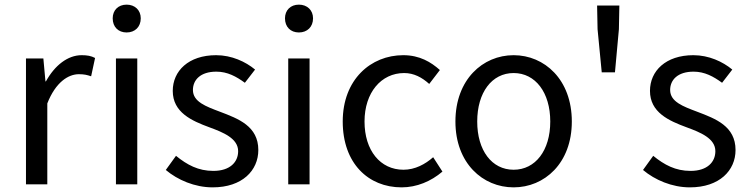

<svg xmlns="http://www.w3.org/2000/svg" viewBox="-20 -795 3229 828"><path d="M92 0H184V-349C220 -441 275 -475 320 -475C343 -475 355 -472 373 -466L390 -545C373 -554 356 -557 332 -557C272 -557 216 -513 178 -444H176L167 -543H92Z M480 0H572V-543H480ZM526 -655C562 -655 587 -679 587 -716C587 -751 562 -775 526 -775C490 -775 466 -751 466 -716C466 -679 490 -655 526 -655Z M897 13C1025 13 1094 -60 1094 -148C1094 -251 1008 -283 929 -313C868 -336 812 -356 812 -407C812 -450 844 -486 913 -486C961 -486 999 -465 1036 -438L1080 -495C1039 -529 979 -557 912 -557C793 -557 725 -489 725 -403C725 -310 807 -274 883 -246C943 -224 1007 -198 1007 -143C1007 -96 972 -58 900 -58C835 -58 787 -84 739 -123L695 -62C746 -19 820 13 897 13Z M1223 0H1315V-543H1223ZM1269 -655C1305 -655 1330 -679 1330 -716C1330 -751 1305 -775 1269 -775C1233 -775 1209 -751 1209 -716C1209 -679 1233 -655 1269 -655Z M1712 13C1777 13 1839 -13 1888 -55L1848 -117C1814 -87 1770 -63 1720 -63C1620 -63 1552 -146 1552 -271C1552 -396 1624 -480 1723 -480C1765 -480 1800 -461 1831 -433L1877 -493C1839 -527 1790 -557 1719 -557C1579 -557 1458 -452 1458 -271C1458 -91 1568 13 1712 13Z M2195 13C2328 13 2446 -91 2446 -271C2446 -452 2328 -557 2195 -557C2062 -557 1944 -452 1944 -271C1944 -91 2062 13 2195 13ZM2195 -63C2101 -63 2038 -146 2038 -271C2038 -396 2101 -480 2195 -480C2289 -480 2353 -396 2353 -271C2353 -146 2289 -63 2195 -63Z M2575 -483H2632L2649 -669L2651 -771H2555L2557 -669Z M2955 13C3083 13 3152 -60 3152 -148C3152 -251 3066 -283 2987 -313C2926 -336 2870 -356 2870 -407C2870 -450 2902 -486 2971 -486C3019 -486 3057 -465 3094 -438L3138 -495C3097 -529 3037 -557 2970 -557C2851 -557 2783 -489 2783 -403C2783 -310 2865 -274 2941 -246C3001 -224 3065 -198 3065 -143C3065 -96 3030 -58 2958 -58C2893 -58 2845 -84 2797 -123L2753 -62C2804 -19 2878 13 2955 13Z"/></svg>

Font: Noto Sans KR
Style: Regular
Weight: 400
Designer: Ryoko NISHIZUKA 西塚涼子 (kana, bopomofo & ideographs); Paul D. Hunt (Latin, Greek & Cyrillic); Sandoll Communications 산돌커뮤니
Foundry: Adobe
Version: Version 2.004;hotconv 1.0.118;makeotfexe 2.5.65603